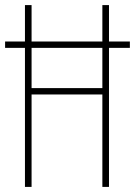

<svg xmlns="http://www.w3.org/2000/svg" viewBox="-20 -734 530 754"><path d="M78 0H104V-363H382V0H408V-546H490V-571H408V-714H382V-571H104V-714H78V-571H0V-546H78ZM104 -388V-546H382V-388Z"/></svg>

Font: Noto Sans Tamil ExtraCondensed Thin
Style: Regular
Weight: 100
Width: 2
Designer: Jelle Bosma - Monotype Design Team
Foundry: Monotype Imaging Inc.
Version: Version 2.004